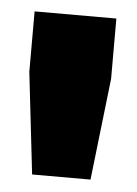

<svg xmlns="http://www.w3.org/2000/svg" viewBox="-36 -730 280 393"><g transform="rotate(5 104.0 -533.5)"><path d="M44 -367H164L188 -576V-700H20V-576Z"/></g></svg>

Font: Fixel Display Black
Style: Regular
Weight: 900
Designer: AlfaBravo + MacPaw
Foundry: Kyrylo Tkachov, Marchela Mozhyna, Serhii Makarenko, Maria Weinstein, Zakhar Kryvoshyya
Version: Version 1.211